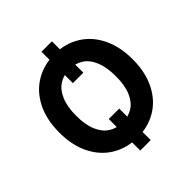

<svg xmlns="http://www.w3.org/2000/svg" viewBox="-226 -945 1184 1184"><g transform="rotate(-45 366.0 -353.0)"><path d="M412.3 77.9H321.2V-196.9H412.3ZM412.3 -509.9H321.2V-783.7H412.3ZM366.7 9.8Q275.2 9.8 202.2 -33.6Q129.2 -76.9 87.8 -158.9Q46.4 -240.8 46.4 -353Q46.4 -466.1 87.8 -548.1Q129.2 -630.1 202.2 -673.5Q275.2 -716.8 366.7 -716.8Q458.7 -716.8 531 -673.5Q603.4 -630.1 644.9 -548.1Q686.3 -466.1 686.3 -353Q686.3 -240.8 644.9 -158.6Q603.4 -76.3 531 -33.3Q458.7 9.8 366.7 9.8ZM366.7 -586.1Q315.5 -586.1 276.7 -561.1Q237.9 -536.2 215.6 -484Q193.2 -431.9 193.2 -353Q193.2 -273.5 215.6 -221.9Q237.9 -170.3 276.7 -145.9Q315.5 -121.5 366.7 -121.5Q418.5 -121.5 457 -145.9Q495.4 -170.3 517.2 -221.9Q539 -273.5 539 -353Q539 -431.9 517.2 -484Q495.4 -536.2 456.7 -561.1Q417.9 -586.1 366.7 -586.1Z"/></g></svg>

Font: Pretendard JP Variable
Style: Regular
Weight: 400
Designer: Base glyphs from Inter by Rasmus Andersson; Hangul glyphs from Noto Sans CJK(Source Han Sans) by Jang Soo-young and Kang
Foundry: Kil Hyung-jin
Version: Version 1.307;Glyphs 3.2 (3192)